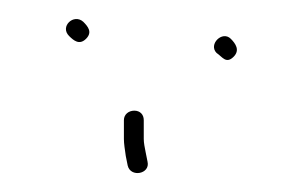

<svg xmlns="http://www.w3.org/2000/svg" viewBox="-20 -330 320 203"><path d="M122 -213C116 -213 111 -209 111 -203V-183C111 -178 112 -172 113 -165L115 -155C118 -142 139 -146 136 -159L134 -169C133 -174 132 -179 132 -183V-203C132 -209 128 -213 122 -213ZM209 -274C215 -270 219 -262 227 -270C234 -277 229 -284 224 -289C215 -298 200 -283 209 -274ZM53 -292C58 -287 64 -282 71 -289C78 -296 73 -302 68 -307C58 -316 43 -302 53 -292Z"/></svg>

Font: Be Happy
Style: Regular
Weight: 500
Designer: Mew Too
Foundry: Cannot Into Space Fonts
Version: Version 0.9977